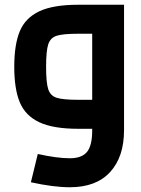

<svg xmlns="http://www.w3.org/2000/svg" viewBox="-20 -542 592 808"><path d="M502 -522V6Q502 118 443.5 182Q385 246 274 246Q205 246 110 225L139 106Q220 124 274 124Q324 124 346 97.5Q368 71 368 6V0H309Q204 0 145.5 -27.5Q87 -55 63.5 -111Q40 -167 40 -261Q40 -355 63.5 -411Q87 -467 145.5 -494.5Q204 -522 309 -522ZM368 -122V-400H309Q245 -400 218.5 -391.5Q192 -383 183 -355.5Q174 -328 174 -261Q174 -194 183 -166.5Q192 -139 218.5 -130.5Q245 -122 309 -122Z"/></svg>

Font: Cairo
Style: Bold
Weight: 700
Designer: Mohamed Gaber
Foundry: Kief Type Foundry
Version: Version 2.100